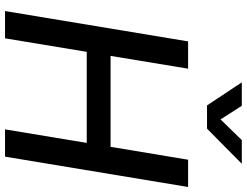

<svg xmlns="http://www.w3.org/2000/svg" viewBox="-129 -852 981 763"><g transform="rotate(90 361.5 -470.5)"><path d="M23.9 0 144.5 -727.5H252.9L202.1 -419.4H563.5L614.7 -727.5H723.1L602.5 0H494.1L547.9 -324.7H186L132.3 0ZM400.4 -940.9 454.6 -856.4 536.6 -940.9H630.4V-940.4L491.2 -802.7H398.9L307.6 -940.4V-940.9Z"/></g></svg>

Font: Inter Display Medium
Style: Italic
Weight: 500
Italic angle: -9.39999°
Designer: Rasmus Andersson
Foundry: rsms
Version: Version 4.000;git-a52131595